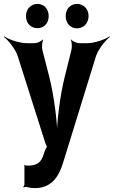

<svg xmlns="http://www.w3.org/2000/svg" viewBox="-60 -749 582 982"><path d="M65 100V194C65 199 61 205 59 206L61 210C64 208 71 206 75 207C89 211 103 213 120 213C205 213 243 151 264 79L431 -462C443 -498 479 -543 502 -560L500 -563C476 -546 422 -528 384 -528H346C333 -528 310 -538 304 -547L302 -545C308 -536 309 -507 305 -492L272 -360C246 -258 230 -120 230 -40H234C234 -120 217 -258 191 -360L157 -492C153 -507 155 -536 161 -545L158 -547C152 -538 130 -528 117 -528H79C40 -528 -14 -546 -38 -563L-40 -560C-17 -543 19 -498 31 -461L172 -17C173 -13 180 3 183 3V-1C180 -1 173 14 171 18L163 41C152 80 129 98 85 98C80 98 73 97 67 97C66 97 66 95 66 94L62 96C63 97 65 99 65 100ZM132 -605C164 -605 189 -629 189 -667C189 -704 164 -729 132 -729C100 -729 73 -705 73 -667C73 -628 99 -605 132 -605ZM334 -604C366 -604 393 -629 393 -667C393 -704 366 -729 334 -729C302 -729 276 -705 276 -667C276 -629 301 -604 334 -604Z"/></svg>

Font: Asimov
Style: EdgeNar
Weight: 500
Designer: Google
Version: Version 2.000980: 2014